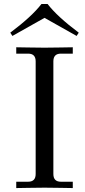

<svg xmlns="http://www.w3.org/2000/svg" viewBox="-20 -954 433 975"><path d="M32.2 -788.1Q141.6 -870.1 190.4 -933.6H221.7Q270.5 -870.1 379.9 -788.1L369.1 -771.5L206.1 -863.3L43 -771.5ZM62.5 1V-31.2H123Q161.1 -31.2 161.1 -70.3V-642.6Q161.1 -681.6 123 -681.6H62.5V-713.9Q64.5 -713.9 122.6 -712.9Q180.7 -711.9 206.1 -711.9Q231.4 -711.9 289.6 -712.9Q347.7 -713.9 349.6 -713.9V-681.6H289.1Q251 -681.6 251 -642.6V-70.3Q251 -31.2 289.1 -31.2H349.6V1Q347.7 1 289.6 0Q231.4 -1 206.1 -1Q180.7 -1 122.6 0Q64.5 1 62.5 1Z"/></svg>

Font: Theano Old Style
Style: Regular
Weight: 400
Designer: Alexey Kryukov
Version: Version 2.00